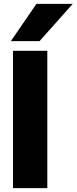

<svg xmlns="http://www.w3.org/2000/svg" viewBox="-20 -970 395 990"><path d="M47 0V-708H224V0ZM36 -758 168 -950H355L184 -758Z"/></svg>

Font: Onest Black
Style: Regular
Weight: 900
Designer: Dmitri Voloshin, Andrey Kudryavtsev
Foundry: Dmitri Voloshin, Andrey Kudryavtsev
Version: Version 1.000;gftools[0.9.33]